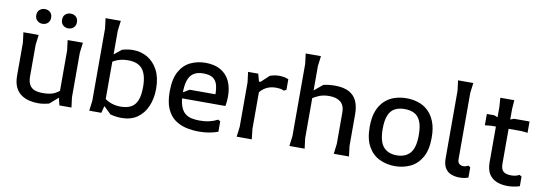

<svg xmlns="http://www.w3.org/2000/svg" viewBox="-56 -1102 4216 1488"><g transform="rotate(10 2052.0 -358.0)"><path d="M273 12Q239 12 204 3.5Q169 -5 140.5 -25.5Q112 -46 95.5 -81.5Q79 -117 79 -173V-430L69 -510H189L179 -430V-183Q179 -139 194 -114.5Q209 -90 236 -81Q263 -72 299 -72Q358 -72 391 -89Q424 -106 448 -131V-76L361 0Q342 5 320 8.5Q298 12 273 12ZM442 0 427 -62V-430L417 -510H537L527 -430V-79L537 0ZM405 -600Q381 -600 364 -615.5Q347 -631 347 -658Q347 -686 364 -701Q381 -716 405 -716Q430 -716 447 -701Q464 -686 464 -658Q464 -631 447 -615.5Q430 -600 405 -600ZM202 -600Q179 -600 161.5 -615.5Q144 -631 144 -658Q144 -686 161.5 -701Q179 -716 202 -716Q227 -716 244 -701Q261 -686 261 -658Q261 -631 244 -615.5Q227 -600 202 -600Z M932 12Q908 12 884.5 8.5Q861 5 844 0L738 -102V-161Q773 -114 816 -93.5Q859 -73 910 -73Q958 -73 990.5 -90Q1023 -107 1039.5 -146.5Q1056 -186 1056 -253Q1056 -347 1020.5 -392Q985 -437 907 -437Q848 -437 804 -414.5Q760 -392 734 -364V-420L845 -509Q865 -515 887 -518.5Q909 -522 930 -522Q994 -522 1045.5 -491.5Q1097 -461 1127.5 -402Q1158 -343 1158 -257Q1158 -180 1131.5 -118.5Q1105 -57 1055 -22.5Q1005 12 932 12ZM677 0 687 -80V-648L677 -728H797L787 -648V-58L772 0Z M1265 -255Q1265 -354 1297.5 -412.5Q1330 -471 1384 -496.5Q1438 -522 1501 -522Q1573 -522 1621 -494Q1669 -466 1693 -415Q1717 -364 1717 -294Q1717 -273 1715 -255.5Q1713 -238 1710 -219H1325V-241L1415 -295H1618Q1618 -339 1608.5 -371Q1599 -403 1573.5 -420.5Q1548 -438 1499 -438Q1450 -438 1421 -418Q1392 -398 1379.5 -359Q1367 -320 1367 -263Q1367 -201 1380 -162.5Q1393 -124 1415.5 -105Q1438 -86 1467.5 -79.5Q1497 -73 1531 -73Q1574 -73 1608.5 -81Q1643 -89 1673 -105L1691 -95V-13Q1661 -2 1624 5Q1587 12 1539 12Q1487 12 1438 0.5Q1389 -11 1350 -39.5Q1311 -68 1288 -120.5Q1265 -173 1265 -255Z M1837 0 1847 -80V-430L1837 -510H1917L1933 -451H1947V-80L1956 0ZM1916 -317V-423L2008 -509Q2043 -522 2080 -522Q2098 -522 2116.5 -519Q2135 -516 2154 -508V-425L2136 -415Q2118 -423 2101.5 -425Q2085 -427 2071 -427Q2018 -427 1979 -399.5Q1940 -372 1916 -317Z M2601 0 2611 -80V-327Q2611 -382 2579.5 -408.5Q2548 -435 2490 -435Q2444 -435 2409 -420.5Q2374 -406 2350.5 -387.5Q2327 -369 2314 -355V-417L2429 -512Q2456 -518 2477.5 -520Q2499 -522 2517 -522Q2590 -522 2632.5 -498Q2675 -474 2693 -431Q2711 -388 2711 -333V-80L2721 0ZM2252 0 2262 -80V-648L2252 -728H2372L2362 -648V-80L2372 0Z M3083 12Q3019 12 2963 -14Q2907 -40 2873 -99Q2839 -158 2839 -255Q2839 -329 2858.5 -379.5Q2878 -430 2912.5 -462Q2947 -494 2991 -508Q3035 -522 3083 -522Q3131 -522 3175 -508Q3219 -494 3253 -462Q3287 -430 3307 -379.5Q3327 -329 3327 -255Q3327 -158 3293 -99Q3259 -40 3203.5 -14Q3148 12 3083 12ZM3083 -73Q3151 -73 3188 -115Q3225 -157 3225 -257Q3225 -324 3208.5 -363.5Q3192 -403 3160.5 -420Q3129 -437 3083 -437Q3037 -437 3005.5 -420Q2974 -403 2957.5 -363.5Q2941 -324 2941 -257Q2941 -157 2978 -115Q3015 -73 3083 -73Z M3661 -81V0Q3646 6 3629.5 9Q3613 12 3592 12Q3558 12 3528 1Q3498 -10 3479.5 -38Q3461 -66 3461 -117V-648L3451 -728H3571L3561 -648V-125Q3561 -102 3574 -91Q3587 -80 3607 -80Q3619 -80 3628 -83.5Q3637 -87 3644 -91Z M3802 -146V-582L3797 -652H3907L3902 -582V-152Q3902 -108 3922 -91Q3942 -74 3983 -74Q4004 -74 4019 -78Q4034 -82 4048 -89L4065 -79V-3Q4043 4 4018.5 8Q3994 12 3970 12Q3925 12 3887 -2Q3849 -16 3825.5 -50.5Q3802 -85 3802 -146ZM3716 -421V-510H3774L3852 -480L3930 -510H4052V-421L4002 -426H3766Z"/></g></svg>

Font: AR One Sans Medium
Style: Regular
Weight: 500
Designer: Niteesh Yadav
Foundry: Niteesh Yadav
Version: Version 1.001;gftools[0.9.33]